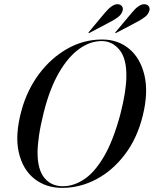

<svg xmlns="http://www.w3.org/2000/svg" viewBox="-20 -903 747 933"><path d="M476.5 -711Q553.5 -711 608 -665.5Q662.5 -620 682 -537Q701.5 -454 674 -342Q647 -231.5 587.2 -152.8Q527.5 -74 448.2 -32Q369 10 282.5 10Q203 10 146.8 -34.5Q90.5 -79 71.2 -162.8Q52 -246.5 84 -364.5Q111 -464.5 169.2 -542.8Q227.5 -621 306.8 -666Q386 -711 476.5 -711ZM285.5 2Q337.5 2 388.2 -31.2Q439 -64.5 484.2 -140.8Q529.5 -217 564.5 -346.5Q579.5 -405 586.8 -451.5Q594 -498 594 -533.5Q595 -619.5 560 -661.5Q525 -703.5 474 -703.5Q418 -703.5 364.2 -664.8Q310.5 -626 266 -549Q221.5 -472 192.5 -356.5Q177 -294.5 170 -247.2Q163 -200 162.5 -164.5Q162 -79.5 195.5 -38.8Q229 2 285.5 2ZM619.5 -840Q636.5 -861 652.5 -872.2Q668.5 -883.5 682.5 -882.5Q696.5 -881.5 703 -872.2Q709.5 -863 705.5 -850Q700 -832.5 684.5 -820.8Q669 -809 650.5 -799L545.5 -743.5Q541.5 -741.5 540 -743Q539.5 -745.5 543 -748.5ZM489 -840Q506.5 -861 522.5 -872.2Q538.5 -883.5 553 -882.5Q566.5 -881.5 573 -872.2Q579.5 -863 575.5 -850Q570 -832.5 554.8 -820.8Q539.5 -809 520.5 -799L415.5 -743.5Q411.5 -741.5 410 -743Q409.5 -745.5 412.5 -748.5Z"/></svg>

Font: Fraunces 144pt S000
Style: Italic
Weight: 400
Italic angle: -16°
Version: Version 1.000; ttfautohint (v1.8.3)